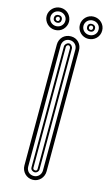

<svg xmlns="http://www.w3.org/2000/svg" viewBox="-195 -925 557 972"><g transform="rotate(15 83.5 -439.0)"><path d="M141.1 -59.1Q141.1 -47.4 136.8 -36.7Q132.6 -26.1 124.9 -17.9Q117.2 -9.8 106.8 -4.9Q96.4 0 84 0Q71.5 0 60.8 -4.5Q50 -9 42.1 -17.1Q34.2 -25.1 29.5 -35.9Q24.9 -46.6 24.9 -59.1V-692.6Q24.9 -705.3 29.4 -716.2Q33.9 -727.1 41.7 -735Q49.6 -742.9 60.4 -747.3Q71.3 -751.7 84 -751.7Q96.7 -751.7 107.2 -747.2Q117.7 -742.7 125.2 -734.6Q132.8 -726.6 137 -715.8Q141.1 -705.1 141.1 -692.6ZM44.9 -59.1Q44.9 -50.3 47.9 -43.1Q50.8 -35.9 55.9 -30.8Q61 -25.6 68.2 -22.8Q75.4 -20 84 -20Q92.3 -20 99.2 -23.2Q106.2 -26.4 111.3 -31.7Q116.5 -37.1 119.3 -44.2Q122.1 -51.3 122.1 -59.1V-692.6Q122.1 -700.9 119.3 -708Q116.5 -715.1 111.3 -720.3Q106.2 -725.6 99.2 -728.6Q92.3 -731.7 84 -731.7Q75.4 -731.7 68.2 -728.9Q61 -726.1 55.9 -720.9Q50.8 -715.8 47.9 -708.6Q44.9 -701.4 44.9 -692.6ZM104 -59.1Q104 -54.9 102.2 -51.3Q100.3 -47.6 97.4 -44.9Q94.5 -42.2 90.9 -40.6Q87.4 -39.1 84 -39.1Q79.8 -39.1 75.9 -40.5Q72 -42 68.8 -44.6Q65.7 -47.1 63.8 -50.9Q62 -54.7 62 -59.1V-692.6Q62 -696.8 63.8 -700.7Q65.7 -704.6 68.8 -707.8Q72 -710.9 75.9 -712.8Q79.8 -714.6 84 -714.6Q87.6 -714.6 91.3 -712.5Q95 -710.4 97.8 -707.3Q100.6 -704.1 102.3 -700.2Q104 -696.3 104 -692.6ZM94 -692.6Q94 -696.5 90.9 -700.7Q87.9 -704.8 84 -704.8Q78.6 -704.8 75.3 -701Q72 -697.3 72 -692.6V-59.1Q72 -53.7 75.7 -51.4Q79.3 -49.1 84 -49.1Q89.4 -49.1 91.7 -52.1Q94 -55.2 94 -59.1ZM228.5 -820.1Q228.5 -807.6 223.9 -797Q219.2 -786.4 211.2 -778.6Q203.1 -770.8 192.4 -766.4Q181.6 -762 169.7 -762Q157.7 -762 147.1 -766.5Q136.5 -771 128.7 -778.9Q120.8 -786.9 116.2 -797.4Q111.6 -807.9 111.6 -820.1Q111.6 -832 116.2 -842.5Q120.8 -853 128.7 -861Q136.5 -868.9 147.1 -873.4Q157.7 -877.9 169.7 -877.9Q181.6 -877.9 192.4 -873.5Q203.1 -869.1 211.2 -861.3Q219.2 -853.5 223.9 -843Q228.5 -832.5 228.5 -820.1ZM54.7 -820.1Q54.7 -807.9 50 -797.4Q45.4 -786.9 37.6 -778.9Q29.8 -771 19.2 -766.5Q8.5 -762 -3.4 -762Q-15.4 -762 -26.1 -766.5Q-36.9 -771 -44.9 -778.9Q-53 -786.9 -57.7 -797.4Q-62.5 -807.9 -62.5 -820.1Q-62.5 -832 -57.7 -842.5Q-53 -853 -44.9 -861Q-36.9 -868.9 -26.1 -873.4Q-15.4 -877.9 -3.4 -877.9Q8.5 -877.9 19.2 -873.4Q29.8 -868.9 37.6 -861Q45.4 -853 50 -842.5Q54.7 -832 54.7 -820.1ZM209.7 -820.1Q209.7 -828.6 206.5 -835.6Q203.4 -842.5 197.9 -847.5Q192.4 -852.5 185.2 -855.2Q178 -857.9 169.7 -857.9Q161.9 -857.9 154.8 -855.1Q147.7 -852.3 142.3 -847.3Q137 -842.3 133.8 -835.3Q130.6 -828.4 130.6 -820.1Q130.6 -811.8 133.8 -804.8Q137 -797.9 142.3 -792.7Q147.7 -787.6 154.8 -784.8Q161.9 -782 169.7 -782Q178 -782 185.2 -784.7Q192.4 -787.4 197.9 -792.4Q203.4 -797.4 206.5 -804.3Q209.7 -811.3 209.7 -820.1ZM35.6 -820.1Q35.6 -828.4 32.5 -835.3Q29.3 -842.3 23.9 -847.3Q18.6 -852.3 11.5 -855.1Q4.4 -857.9 -3.4 -857.9Q-11.2 -857.9 -18.3 -855.1Q-25.4 -852.3 -30.8 -847.3Q-36.1 -842.3 -39.3 -835.3Q-42.5 -828.4 -42.5 -820.1Q-42.5 -811.8 -39.3 -804.8Q-36.1 -797.9 -30.8 -792.7Q-25.4 -787.6 -18.3 -784.8Q-11.2 -782 -3.4 -782Q4.4 -782 11.5 -784.8Q18.6 -787.6 23.9 -792.7Q29.3 -797.9 32.5 -804.8Q35.6 -811.8 35.6 -820.1ZM190.7 -820.1Q190.7 -810.1 184.7 -805.1Q178.7 -800 169.7 -800Q160.6 -800 155.2 -805.4Q149.7 -810.8 149.7 -820.1Q149.7 -829.1 155.2 -834.5Q160.6 -839.8 169.7 -839.8Q178.7 -839.8 184.7 -834.8Q190.7 -829.8 190.7 -820.1ZM16.6 -820.1Q16.6 -810.8 11.1 -805.4Q5.6 -800 -3.4 -800Q-12.5 -800 -18.4 -805.1Q-24.4 -810.1 -24.4 -820.1Q-24.4 -829.8 -18.4 -834.8Q-12.5 -839.8 -3.4 -839.8Q5.6 -839.8 11.1 -834.5Q16.6 -829.1 16.6 -820.1ZM180.7 -820.1Q180.7 -825.2 177.7 -828.1Q174.8 -831.1 169.7 -831.1Q165 -831.1 162.4 -827.8Q159.7 -824.5 159.7 -820.1Q159.7 -815.4 162.4 -812.1Q165 -808.8 169.7 -808.8Q174.8 -808.8 177.7 -811.8Q180.7 -814.7 180.7 -820.1ZM6.6 -820.1Q6.6 -824.5 3.9 -827.8Q1.2 -831.1 -3.4 -831.1Q-7.8 -831.1 -11.1 -827.4Q-14.4 -823.7 -14.4 -820.1Q-14.4 -816.2 -11.1 -812.5Q-7.8 -808.8 -3.4 -808.8Q1.2 -808.8 3.9 -812.1Q6.6 -815.4 6.6 -820.1Z"/></g></svg>

Font: TafelwerkOT
Style: Regular
Weight: 400
Designer: Peter Wiegel
Foundry: Peter Wiegel, based on an original design named Oxford by Christine Lord, 1969
Version: Version 1.000